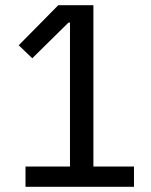

<svg xmlns="http://www.w3.org/2000/svg" viewBox="-20 -718 580 738"><path d="M78 0V-78H249V-631H243L104 -494L52 -544L204 -698H339V-78H495V0Z"/></svg>

Font: IBM Plex Sans Cond Text
Style: Regular
Weight: 450
Width: 3
Designer: Mike Abbink, Paul van der Laan, Pieter van Rosmalen
Foundry: Bold Monday
Version: Version 1.3